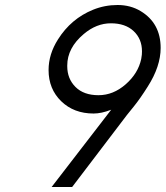

<svg xmlns="http://www.w3.org/2000/svg" viewBox="-20 -748 663 768"><path d="M314.9 -611.8Q249 -556.2 249 -485.8Q249 -485.8 249 -482.9Q249 -433.1 282 -400.1Q314.9 -367.2 374 -367.2Q433.1 -367.2 482.9 -410.9Q532.7 -454.6 544.9 -512.2Q548.3 -530.8 547.9 -542.5Q547.9 -592.3 514.6 -623.5Q481.4 -654.8 423.6 -654.8Q365.7 -654.8 314.9 -611.8ZM424.8 -309.1Q385.7 -293.9 354.5 -293.9Q275.4 -293.9 224.9 -343Q174.3 -392.1 174.3 -467.8Q174.3 -531.2 211.9 -590.3Q264.2 -673.3 352.1 -709Q398.9 -728 450.4 -728Q502 -728 542.5 -703.6Q622.6 -655.3 622.6 -556.2Q622.6 -482.4 570.8 -401.4Q541 -354 515.4 -322.3Q489.7 -290.5 487.8 -288.1L268.6 0H186.5Z"/></svg>

Font: Tuffy
Style: Italic
Weight: 400
Italic angle: -12°
Designer: Thatcher Ulrich, Karoly Barta and Michael Everson
Version: Version 001.271